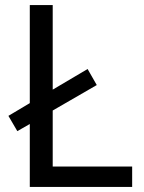

<svg xmlns="http://www.w3.org/2000/svg" viewBox="-20 -734 564 754"><path d="M97 0V-247L48 -219L13 -279L97 -329V-714H187V-382L324 -463L360 -400L187 -300V-80H499V0Z"/></svg>

Font: Noto Sans Meroitic
Style: Regular
Weight: 400
Designer: Monotype Design Team
Foundry: Monotype Imaging Inc.
Version: Version 2.002; ttfautohint (v1.8.4.7-5d5b)